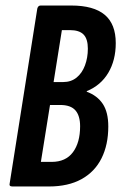

<svg xmlns="http://www.w3.org/2000/svg" viewBox="-20 -675 439 695"><path d="M25 0Q12 0 15 -11L115 -644Q118 -655 127 -655H238Q319 -655 359 -621.5Q399 -588 399 -519Q399 -457 372 -411.5Q345 -366 294 -345V-343Q332 -329 352 -299Q372 -269 372 -217Q372 -151 347.5 -102Q323 -53 275 -26.5Q227 0 157 0ZM128 -89H167Q218 -89 244 -124Q270 -159 270 -218Q270 -256 253 -275.5Q236 -295 198 -295H161ZM174 -378H209Q237 -378 257 -394Q277 -410 287.5 -438Q298 -466 298 -499Q298 -534 282.5 -550Q267 -566 233 -566H204Z"/></svg>

Font: Sofia Sans Extra Condensed
Style: Bold Italic
Weight: 700
Italic angle: -9°
Designer: Botio Nikoltchev, Ani Petrova
Foundry: lettersoup
Version: Version 4.101